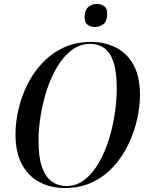

<svg xmlns="http://www.w3.org/2000/svg" viewBox="-20 -936 744 967"><path d="M306 11Q235 11 178.5 -19Q122 -49 90 -109Q58 -169 58 -260Q58 -318 72.5 -382.5Q87 -447 116.5 -507.5Q146 -568 191.5 -617Q237 -666 299 -695.5Q361 -725 440 -725Q506 -725 562 -697.5Q618 -670 651.5 -611Q685 -552 685 -457Q685 -403 671.5 -339.5Q658 -276 629 -214Q600 -152 555 -101Q510 -50 448 -19.5Q386 11 306 11ZM314 1Q366 1 407 -31.5Q448 -64 478.5 -117.5Q509 -171 529 -235.5Q549 -300 558.5 -366.5Q568 -433 568 -489Q568 -575 551.5 -624Q535 -673 505 -694Q475 -715 434 -715Q382 -715 340.5 -683Q299 -651 267.5 -598.5Q236 -546 215.5 -482Q195 -418 184.5 -352Q174 -286 174 -228Q174 -142 192.5 -92Q211 -42 242.5 -20.5Q274 1 314 1ZM458 -800Q436 -800 421 -811.5Q406 -823 406 -850Q406 -884 424 -900Q442 -916 468 -916Q489 -916 504.5 -905Q520 -894 520 -866Q520 -830 501 -815Q482 -800 458 -800Z"/></svg>

Font: Noto Serif Display SemiCondensed Medium
Style: Italic
Weight: 500
Width: 4
Italic angle: -12°
Designer: Monotype Design Team
Foundry: Monotype Imaging Inc.
Version: Version 2.009